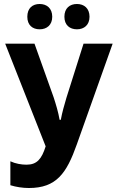

<svg xmlns="http://www.w3.org/2000/svg" viewBox="-20 -933 586 963"><path d="M117 -849C117 -807 143 -786 179 -786C215 -786 242 -808 242 -849C242 -891 215 -913 179 -913C143 -913 117 -892 117 -849ZM303 -849C303 -807 330 -786 366 -786C402 -786 429 -808 429 -849C429 -891 402 -913 366 -913C330 -913 303 -892 303 -849ZM545 -714H399L313 -442C302 -404 292 -371 285 -332H279C272 -372 261 -408 249 -445L153 -714H6L209 -199C189 -135 165 -107 113 -107C87 -107 58 -112 32 -124V-4C61 5 94 10 125 10C263 10 314 -64 365 -208Z"/></svg>

Font: Noto Sans Display SemiCondensed
Style: Bold
Weight: 700
Width: 4
Designer: Monotype Design Team
Foundry: Monotype Imaging Inc.
Version: Version 1.900